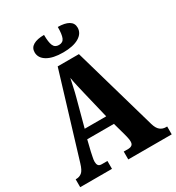

<svg xmlns="http://www.w3.org/2000/svg" viewBox="-214 -1054 1086 1183"><g transform="rotate(-30 328.5 -462.0)"><path d="M6 0V-56H11Q33 -56 50 -69.5Q67 -83 80 -127L258 -714H409L580 -118Q590 -84 607.5 -70Q625 -56 648 -56H657V0H348V-56H382Q395 -56 405.5 -63Q416 -70 416 -89Q416 -102 412.5 -117Q409 -132 407 -140L381 -234H191L172 -156Q170 -144 165.5 -124.5Q161 -105 161 -91Q161 -75 167.5 -65.5Q174 -56 192 -56H232V0ZM210 -298H363L317 -489Q310 -520 302.5 -551Q295 -582 290 -614Q283 -583 276.5 -552Q270 -521 262 -492ZM331 -771Q259 -771 218.5 -795Q178 -819 178 -860Q178 -892 205.5 -908Q233 -924 282 -924Q282 -872 292.5 -848Q303 -824 331 -824Q360 -824 370 -848Q380 -872 380 -924Q429 -924 456.5 -908Q484 -892 484 -860Q484 -819 443.5 -795Q403 -771 331 -771Z"/></g></svg>

Font: Noto Serif ExtraCondensed Black
Style: Regular
Weight: 900
Width: 2
Designer: Monotype Design Team
Foundry: Monotype Imaging Inc.
Version: Version 2.015; ttfautohint (v1.8.4.7-5d5b)